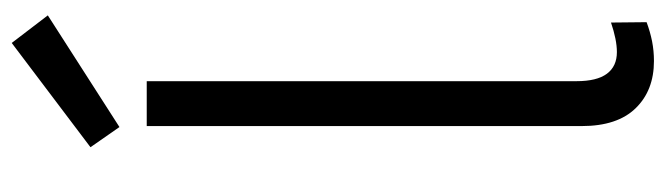

<svg xmlns="http://www.w3.org/2000/svg" viewBox="-410 -676 1097 316"><g transform="rotate(-90 138.0 -518.5)"><path d="M88 -109.2V-825H161.9V-117.5Q161.9 -84.2 174.1 -67.7Q186.3 -51.2 209.8 -51.2Q220 -51.2 232.3 -53.7Q244.6 -56.2 258.4 -60.9L259 -2.3Q243.4 3.5 227.6 6.7Q211.8 9.8 195.1 9.8Q146.7 9.8 117.4 -20.3Q88 -50.4 88 -109.2ZM86.4 -869.9 53.2 -917.6 224.8 -1047.2 270.2 -987.8Z"/></g></svg>

Font: Yaldevi ExtraLight
Style: Regular
Weight: 200
Designer: Sol Matas, Rajitha Manaperi, Kosala Senevirathne
Foundry: Mooniak
Version: Version 1.100